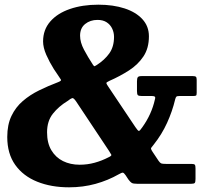

<svg xmlns="http://www.w3.org/2000/svg" viewBox="-20 -785 935 820"><path d="M584 -460Q571.8 -460 568.4 -455.1Q565 -450.2 565 -437.5V-396.2Q565 -382.5 568.6 -378.7Q572.3 -375 585 -375H627.8Q637.3 -375 640.9 -372.5Q644.5 -370 641.5 -360Q627.5 -297 588 -241.8Q577 -225.5 573 -225.8Q569 -226 558.3 -242L442.8 -414.5Q435 -426 434.3 -429.7Q433.5 -433.5 447 -439.5Q492.5 -459.5 530.9 -484.2Q569.3 -509 592.6 -544Q616 -579 616 -630Q616 -672.5 588.5 -702.7Q561 -733 512.3 -749Q463.5 -765 400 -765Q332 -765 278.6 -746.6Q225.2 -728.3 194.6 -693.1Q164 -658 164 -608Q164 -582 177.7 -550.7Q191.5 -519.5 210 -490L229 -461.8Q237.5 -449.2 240.4 -444.5Q243.2 -439.7 226.7 -433.5Q185.7 -418 147 -399Q108.2 -380 77.6 -353.7Q47 -327.5 29 -290Q11 -252.5 11 -200Q11 -128.5 45.1 -80.7Q79.2 -33 138.9 -9Q198.5 15 275 15Q334.3 15 387.8 0.3Q441.3 -14.5 487.8 -41Q500 -48 504.5 -47.6Q509 -47.2 516 -37.2L528.5 -18.3Q536.3 -7.8 542.5 -3.9Q548.8 0 567.5 0H796Q809 0 812 -4Q815 -8 815 -21.3V-65Q815 -77.3 812.3 -81.1Q809.5 -85 797.8 -85H688.8Q673.5 -85 668.5 -87.1Q663.5 -89.3 657.5 -97.8L632 -136Q622.8 -149.8 625.5 -153.3Q628.3 -156.8 637.3 -168.5Q671.3 -211.3 693.6 -260.4Q716 -309.5 728.3 -361.2Q730.5 -369.7 733.5 -372.4Q736.5 -375 747.5 -375H805Q815 -375 817.5 -377.1Q820 -379.2 820 -389V-444.2Q820 -454.2 816.6 -457.1Q813.3 -460 804 -460ZM268.3 -353.5Q282.5 -364.5 288.4 -366Q294.3 -367.5 304.8 -352.2L445.7 -140.3Q453.5 -128.5 455.5 -124Q457.5 -119.5 443 -113Q414.7 -98.3 383.9 -89.9Q353 -81.5 320 -81.5Q280.5 -81.5 249.1 -97Q217.8 -112.5 199.4 -143.3Q181 -174 181 -220Q181 -268 205.9 -299.4Q230.8 -330.7 268.3 -353.5ZM467 -627.5Q467 -584.8 446.4 -556.4Q425.8 -528 393 -507.3Q386.8 -503.3 384.4 -502.3Q382 -501.3 377.5 -507.5Q355 -542 338.5 -573.2Q322 -604.5 322 -632.5Q322 -665 343.6 -682.5Q365.3 -700 396.5 -700Q420.3 -700 435.9 -689.6Q451.5 -679.2 459.2 -662.6Q467 -646 467 -627.5Z"/></svg>

Font: Besley
Style: Regular
Weight: 400
Designer: Owen Earl
Foundry: indestructible type*
Version: Version 4.000